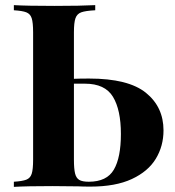

<svg xmlns="http://www.w3.org/2000/svg" viewBox="-20 -728 680 748"><path d="M617 -220Q617 -159 587 -109.5Q557 -60 493.5 -30.5Q430 -1 332 -1Q303 -1 285 -2L184 -3Q85 -3 34 0V-20Q67 -22 82.5 -28Q98 -34 103.5 -51Q109 -68 109 -106V-602Q109 -640 103.5 -657Q98 -674 82.5 -680Q67 -686 34 -688V-708Q85 -705 192 -705Q294 -705 351 -708V-688Q313 -686 296.5 -680Q280 -674 274 -657Q268 -640 268 -602V-421Q290 -422 327 -422Q480 -422 548.5 -366.5Q617 -311 617 -220ZM451 -206Q451 -300 420 -351Q389 -402 311 -402H268V-106Q268 -70 272.5 -52Q277 -34 289 -27Q301 -20 326 -20Q396 -20 423.5 -67Q451 -114 451 -206Z"/></svg>

Font: Playfair Display SC
Style: Bold
Weight: 700
Designer: Claus Eggers Sørensen
Foundry: Claus Eggers Sørensen
Version: Version 1.200; ttfautohint (v1.6)